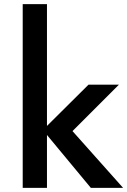

<svg xmlns="http://www.w3.org/2000/svg" viewBox="-20 -910 616 930"><path d="M576.2 0H420L207.5 -256.2V0H90V-890H207.5V-300L408.8 -500H556.2L331.2 -275Z"/></svg>

Font: Now Medium
Style: Regular
Weight: 500
Designer: Alfredo Marco Pradil
Foundry: Alfredo Marco Pradil
Version: Version 1.002;PS 001.002;hotconv 1.0.88;makeotf.lib2.5.64775